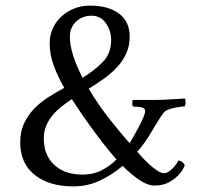

<svg xmlns="http://www.w3.org/2000/svg" viewBox="-20 -661 706 684"><path d="M395 -93Q370 -121 346.5 -151.5Q323 -182 302 -211Q281 -240 265 -264Q249 -288 239 -303Q238 -305 237.5 -305.5Q237 -306 236 -308Q215 -294 197 -279.5Q179 -265 165.5 -248Q152 -231 144 -211.5Q136 -192 136 -168Q136 -134 147.5 -109.5Q159 -85 178.5 -69Q198 -53 222.5 -46Q247 -39 274 -39Q312 -39 341.5 -54Q371 -69 395 -93ZM274 -384Q317 -410 346.5 -440.5Q376 -471 376 -518Q376 -551 357.5 -578Q339 -605 306 -605Q274 -605 251.5 -584.5Q229 -564 229 -530Q229 -498 241.5 -460.5Q254 -423 274 -384ZM497 -265Q497 -273 491 -276Q485 -279 477.5 -280Q470 -281 463 -281Q456 -281 453 -282Q451 -287 451 -294.5Q451 -302 454 -305H531Q557 -305 581 -306.5Q605 -308 639 -310Q640 -309 640.5 -304.5Q641 -300 641 -295Q641 -290 640 -286Q639 -282 638 -282Q632 -282 622 -280.5Q612 -279 602 -277Q592 -275 583.5 -272Q575 -269 570 -266Q563 -261 553.5 -246.5Q544 -232 533 -213.5Q522 -195 510 -175.5Q498 -156 486 -141Q479 -131 469 -121Q476 -112 488 -99Q500 -86 513.5 -74Q527 -62 540.5 -53Q554 -44 564 -44Q572 -44 580 -49Q588 -54 595.5 -61.5Q603 -69 608 -76.5Q613 -84 615 -89Q623 -89 630.5 -82.5Q638 -76 638 -71Q637 -68 630.5 -56.5Q624 -45 611 -32.5Q598 -20 578.5 -10Q559 0 531 0Q506 0 477 -19.5Q448 -39 417 -70Q379 -38 335.5 -17.5Q292 3 241 3Q155 3 103.5 -38Q52 -79 52 -154Q52 -192 65.5 -221Q79 -250 101 -273Q123 -296 151 -314Q179 -332 209 -348Q187 -386 172 -426Q157 -466 157 -507Q157 -535 168 -559.5Q179 -584 198.5 -602Q218 -620 244 -630.5Q270 -641 301 -641Q366 -641 404 -612.5Q442 -584 442 -531Q442 -497 429.5 -470Q417 -443 396.5 -421Q376 -399 350 -380.5Q324 -362 296 -345Q328 -291 367 -241Q406 -191 442 -151Q447 -159 456 -175Q465 -191 474 -208Q483 -225 490 -241Q497 -257 497 -265Z"/></svg>

Font: Vermiglione
Style: Regular
Weight: 400
Version: Version 1.000